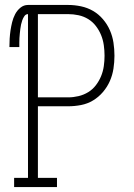

<svg xmlns="http://www.w3.org/2000/svg" viewBox="-20 -755 540 775"><path d="M37 0V-37H93V-698Q84 -698 78.5 -690Q73 -682 70 -673.5Q67 -665 65 -656Q63 -647 62 -638Q61 -629 60 -620Q59 -611 58.5 -601.5Q58 -592 58 -583Q58 -574 58 -565H18Q18 -582 19 -599Q20 -616 22.5 -632.5Q25 -649 29 -665.5Q33 -682 41 -697.5Q49 -713 62.5 -724Q76 -735 93 -735H255Q281 -735 307 -729.5Q333 -724 355.5 -711Q378 -698 395.5 -677.5Q413 -657 423.5 -633Q434 -609 438 -583Q442 -557 442 -530Q442 -504 438 -478Q434 -452 423.5 -428Q413 -404 395.5 -383.5Q378 -363 355.5 -349.5Q333 -336 307 -331Q281 -326 255 -326H133V-37H210V0ZM133 -362H255Q276 -362 297 -367Q318 -372 336 -383Q354 -394 367 -411Q380 -428 388 -447.5Q396 -467 399 -488Q402 -509 402 -530Q402 -551 399 -572.5Q396 -594 388 -613.5Q380 -633 367 -650Q354 -667 336 -678Q318 -689 297 -693.5Q276 -698 255 -698H133Z"/></svg>

Font: Iosevka Slab Extralight
Style: Regular
Weight: 200
Monospace: yes
Designer: Belleve Invis
Foundry: Belleve Invis
Version: Version 11.1.1; ttfautohint (v1.8.3)